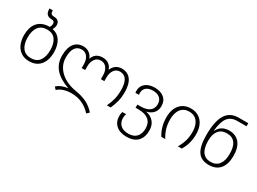

<svg xmlns="http://www.w3.org/2000/svg" viewBox="-47 -1581 3536 2642"><g transform="rotate(30 1721.0 -260.0)"><path d="M57 -267Q57 -389 112.5 -460Q168 -531 276 -541L308 -542Q326 -573 326 -602Q326 -622 314 -633.5Q302 -645 278 -645Q224 -645 200.5 -673Q177 -701 177 -760H229Q229 -722 243 -707.5Q257 -693 290 -693Q331 -693 355 -671.5Q379 -650 379 -610Q379 -573 356 -536Q443 -518 488 -446Q533 -374 533 -267Q533 -140 471 -65Q409 10 294 10Q219 10 165.5 -25.5Q112 -61 84.5 -123.5Q57 -186 57 -267ZM474 -267Q474 -373 430 -433Q386 -493 297 -493Q209 -493 162.5 -434.5Q116 -376 116 -267Q116 -159 161.5 -99Q207 -39 295 -39Q384 -39 429 -99Q474 -159 474 -267Z M1028 99Q889 99 811 170L778 132Q814 101 856 84.5Q898 68 951 62Q798 8 724.5 -76.5Q651 -161 651 -286Q651 -411 702 -476.5Q753 -542 846 -542Q899 -542 939 -513.5Q979 -485 996 -438H999Q1015 -486 1053.5 -514Q1092 -542 1151 -542Q1209 -542 1248 -514.5Q1287 -487 1303 -438H1306Q1323 -485 1363 -513.5Q1403 -542 1457 -542Q1550 -542 1600.5 -474.5Q1651 -407 1651 -275Q1651 -200 1635.5 -136Q1620 -72 1587 0H1528Q1563 -74 1578 -138Q1593 -202 1593 -275Q1593 -493 1454 -493Q1398 -493 1364.5 -448Q1331 -403 1331 -330V-271H1276V-329Q1276 -402 1242.5 -447.5Q1209 -493 1151 -493Q1093 -493 1059.5 -447.5Q1026 -402 1026 -329V-271H971V-330Q971 -403 937.5 -448Q904 -493 848 -493Q779 -493 744 -442Q709 -391 709 -289Q709 -204 753 -135Q797 -66 873 -21.5Q949 23 1045 40Q1163 59 1238 96Q1313 133 1375 203L1337 239Q1278 173 1200 136Q1122 99 1028 99Z M1748 39Q1748 3 1759 -27H1818Q1806 4 1806 38Q1806 107 1849.5 149Q1893 191 1975 191Q2061 191 2105 143Q2149 95 2149 8Q2149 -77 2094 -123Q2039 -169 1938 -169H1886V-219H1938Q2030 -219 2078.5 -256.5Q2127 -294 2127 -361Q2127 -425 2087.5 -459Q2048 -493 1979 -493Q1911 -493 1873 -461.5Q1835 -430 1835 -373Q1835 -358 1838 -346L1782 -345Q1779 -360 1779 -375Q1779 -453 1834 -497Q1889 -541 1980 -541Q2073 -541 2128.5 -495Q2184 -449 2184 -365Q2184 -297 2144.5 -253.5Q2105 -210 2038 -196Q2115 -182 2161.5 -129Q2208 -76 2208 8Q2208 120 2148 180Q2088 240 1975 240Q1868 240 1808 185.5Q1748 131 1748 39Z M2319 -268Q2319 -397 2383 -469.5Q2447 -542 2556 -542Q2626 -542 2679.5 -509Q2733 -476 2762 -414Q2791 -352 2791 -268Q2791 -117 2717 0H2656Q2694 -63 2713 -127.5Q2732 -192 2732 -268Q2732 -375 2685 -434Q2638 -493 2555 -493Q2472 -493 2425 -434Q2378 -375 2378 -268Q2378 -192 2397 -127.5Q2416 -63 2455 0H2393Q2319 -118 2319 -268Z M2917 -333Q2917 -549 2982 -654.5Q3047 -760 3184 -760H3336V-711H3190Q3092 -711 3041 -646.5Q2990 -582 2977 -434H2981Q3005 -485 3051 -513.5Q3097 -542 3161 -542Q3269 -542 3327 -471Q3385 -400 3385 -267Q3385 -134 3324.5 -62Q3264 10 3150 10Q3027 10 2972 -72.5Q2917 -155 2917 -333ZM3326 -268Q3326 -379 3283 -436Q3240 -493 3155 -493Q3068 -493 3023 -436.5Q2978 -380 2978 -278Q2978 -159 3022 -99Q3066 -39 3150 -39Q3236 -39 3281 -98Q3326 -157 3326 -268Z"/></g></svg>

Font: Noto Sans Georgian Light
Style: Regular
Weight: 300
Designer: Monotype Design team
Foundry: Monotype Imaging Inc.
Version: Version 1.000